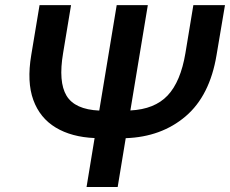

<svg xmlns="http://www.w3.org/2000/svg" viewBox="-20 -748 920 768"><path d="M753.4 -727.5H879.9L846.2 -527.8Q819.3 -365.2 722.4 -282.7Q625.5 -200.2 482.9 -195.3L450.7 0H326.2L358.4 -195.8Q266.1 -199.7 202.9 -237.8Q139.6 -275.9 113.3 -348.1Q86.9 -420.4 105 -527.8L138.2 -727.5H264.2L232.4 -535.6Q212.9 -420.4 246.1 -365.2Q279.3 -310.1 377 -305.7L446.8 -727.5H571.3L501.5 -306.2Q598.6 -311 650.6 -366.2Q702.6 -421.4 721.7 -535.6Z"/></svg>

Font: Inter Display SemiBold
Style: Italic
Weight: 600
Italic angle: -9.39999°
Designer: Rasmus Andersson
Foundry: rsms
Version: Version 4.000;git-a52131595